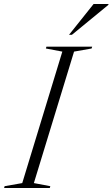

<svg xmlns="http://www.w3.org/2000/svg" viewBox="-58 -938 561 958"><path d="M253 -680.5 171 -696 173.5 -705H402L399 -696L311.5 -680.5L111 -24.5L193 -9L190.5 0H-37.5L-35 -9L53 -24.5ZM286.5 -764.5 409 -918H483.5L482.5 -913.5L301 -764.5Z"/></svg>

Font: Newsreader 60pt Light
Style: Italic
Weight: 300
Italic angle: -17°
Designer: Hugues Gentile
Foundry: Production Type
Version: Version 1.003